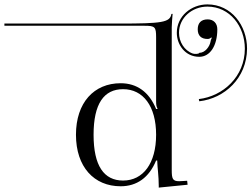

<svg xmlns="http://www.w3.org/2000/svg" viewBox="-310 -843 1142 872"><path d="M595 -603C594.5 -597.8 574.7 -596.7 566 -599.7C526.4 -613.3 503 -654 503 -694C503 -763 563 -813 632 -813C734 -813 802 -723 802 -622C802 -495 703 -406 593 -393L595 -383C710 -396 811 -488 812 -622C812 -727 741 -823 632 -823C559 -823 493 -770 493 -694C493 -640 531 -585 595 -585C644 -585 677 -635 677 -710C677 -737 660 -755 633 -755C604 -755 588 -739 588 -710C588 -681 604 -666 633 -666C640 -666 646 -669 649 -673L652 -671C650 -667 647 -661 646 -653C642 -632 622 -603 595 -603ZM115 -231C115 -372 162 -438 249 -438C340 -438 399 -361 399 -231C399 -101 340 -23 249 -23C162 -23 115 -90 115 -231ZM35 -231C35 -85 117 3 238 3C311 3 367 -36 399 -114H404C405 -79 411 -44 411 1V9L542 -4L540 -22L523 -21C515 -21 510 -20 504 -20C474 -20 470 -31 470 -71V-719C470.1 -739.1 473 -767.3 474 -780L468.5 -779.8C462.5 -741 425.5 -736 231 -736H-290V-726H346C394.2 -726 399 -721 399 -673V-382C399 -366 401 -357 405 -351V-348H399C367 -426 311 -465 238 -465C117 -465 35 -377 35 -231Z"/></svg>

Font: FoglihtenNo04
Style: Regular
Weight: 500
Designer: gluk (gluksza@wp.pl)
Foundry: gluk (gluksza@wp.pl)
Version: Version 0.70